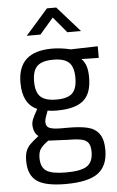

<svg xmlns="http://www.w3.org/2000/svg" viewBox="-63 -774 640 1051"><g transform="rotate(-5 257.0 -248.5)"><path d="M50 0ZM50 90Q50 58 57.5 37.5Q65 17 81 1Q97 -15 129 -40Q115 -49 108 -67Q101 -85 101 -105Q101 -118 107 -133.5Q113 -149 135 -188Q56 -223 56 -338Q56 -425 103 -467.5Q150 -510 245 -510Q291 -510 347 -497L495 -501V-437L400 -439Q417 -422 425 -397.5Q433 -373 433 -335Q433 -246 387 -208Q341 -170 242 -170Q211 -170 191 -174Q183 -154 178 -139Q173 -124 173 -113Q173 -87 193.5 -79Q214 -71 257 -71H296Q362 -71 402.5 -61Q443 -51 465 -20.5Q487 10 487 68Q487 155 433 195Q379 235 255 235Q143 235 96.5 201.5Q50 168 50 90ZM358 -340Q358 -399 332 -424Q306 -449 246 -449Q184 -449 157.5 -423.5Q131 -398 131 -339Q131 -280 157.5 -255Q184 -230 245 -230Q306 -230 332 -255Q358 -280 358 -340ZM411 72Q411 40 400 23.5Q389 7 363 1Q337 -5 288 -5L180 -10Q147 14 135.5 32Q124 50 124 80Q124 132 154.5 152Q185 172 262 172Q345 172 378 149.5Q411 127 411 72ZM236 -732H287L411 -592H336L263 -679L188 -592H113Z"/></g></svg>

Font: Cairo
Style: Regular
Weight: 400
Designer: Mohamed Gaber, the designers of Titillium
Foundry: Kief Type Foundry
Version: Version 2.009; ttfautohint (v1.5.33-1714) -l 8 -r 50 -G 200 